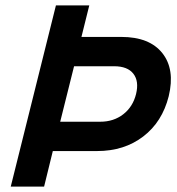

<svg xmlns="http://www.w3.org/2000/svg" viewBox="-20 -695 658 715"><path d="M20 0 188.3 -675H312.5L283.3 -557.5H431.7Q536.7 -557.5 584.6 -497.1Q632.5 -436.7 608.3 -336.7Q584.2 -240.8 513.3 -186.7Q442.5 -132.5 341.7 -132.5H176.7L144.2 0ZM204.2 -241.7H353.3Q403.3 -241.7 439.2 -269.6Q475 -297.5 486.7 -345Q498.3 -392.5 476.7 -420.4Q455 -448.3 405 -448.3H255.8Z"/></svg>

Font: Funnel Sans SemiBold
Style: Italic
Weight: 600
Italic angle: -14.036°
Designer: NORD ID, Kristian Moeller
Foundry: Dicotype
Version: Version 1.000